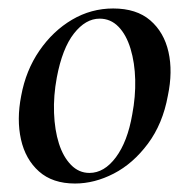

<svg xmlns="http://www.w3.org/2000/svg" viewBox="-20 -419 445 453"><path d="M157 14Q104 14 72 -14.5Q40 -43 29.5 -90Q19 -137 30 -193Q41 -253 73 -299.5Q105 -346 150 -372.5Q195 -399 247 -399Q302 -399 334.5 -371Q367 -343 377.5 -296.5Q388 -250 376 -193Q364 -127 329 -80Q294 -33 248.5 -9.5Q203 14 157 14ZM191 -11Q226 -11 253.5 -48Q281 -85 292 -149Q300 -191 299 -231Q298 -271 288 -304Q278 -337 259.5 -356Q241 -375 215 -375Q182 -375 154.5 -340Q127 -305 114 -236Q106 -193 107.5 -152.5Q109 -112 119 -80.5Q129 -49 147.5 -30Q166 -11 191 -11Z"/></svg>

Font: Cormorant Light SemiBold
Style: Italic
Weight: 600
Italic angle: -10°
Version: Version 4.000